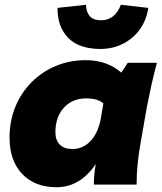

<svg xmlns="http://www.w3.org/2000/svg" viewBox="-20 -773 677 804"><path d="M217 11Q126 11 73 -44.5Q20 -100 20 -197Q20 -266 44 -325Q68 -384 111.5 -428Q155 -472 213 -496.5Q271 -521 339 -521Q428 -521 488 -469L515 -510H637Q624 -461 614 -416Q604 -371 595 -325L569 -176Q552 -83 552 0H373Q373 -41 381 -86Q315 11 217 11ZM283 -149Q329 -149 361 -184.5Q393 -220 403 -282L413 -340Q389 -361 341 -361Q283 -361 247.5 -322Q212 -283 212 -219Q212 -186 230.5 -167.5Q249 -149 283 -149ZM486 -753 601 -740Q593 -687 564.5 -648.5Q536 -610 493.5 -589Q451 -568 401 -568Q311 -568 265.5 -614.5Q220 -661 221 -740L340 -753Q343 -688 402 -688Q462 -688 486 -753Z"/></svg>

Font: Livvic Black
Style: Italic
Weight: 900
Italic angle: -10°
Designer: Jacques Le Bailly, Baron von Fonthausen
Version: Version 1.001; ttfautohint (v1.8.2)